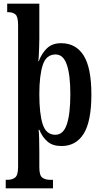

<svg xmlns="http://www.w3.org/2000/svg" viewBox="-20 -780 555 1040"><path d="M11 240V194H20Q47 194 62.5 181Q78 168 78 123V-644Q78 -690 63.5 -702Q49 -714 26 -714H19V-760H193V-571Q193 -551 192 -524.5Q191 -498 190 -476.5Q189 -455 187 -449H190Q207 -493 235.5 -519.5Q264 -546 311 -546Q391 -546 433 -479.5Q475 -413 475 -268Q475 -123 433.5 -56Q392 11 313 11Q266 11 238 -12.5Q210 -36 193 -77H189Q191 -65 192 -31.5Q193 2 193 42V126Q193 170 209 182Q225 194 251 194H267V240ZM280 -50Q323 -50 342 -106.5Q361 -163 361 -270Q361 -374 342 -429.5Q323 -485 281 -485Q230 -485 211.5 -427.5Q193 -370 193 -270Q193 -163 211.5 -106.5Q230 -50 280 -50Z"/></svg>

Font: Noto Serif Bengali ExtraCondensed SemiBold
Style: Regular
Weight: 600
Width: 2
Designer: Juan Bruce, Universal Thirst, Indian Type Foundry and the Monotype Design Team.
Foundry: Monotype Imaging Inc.
Version: Version 2.003; ttfautohint (v1.8.4.7-5d5b)